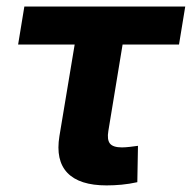

<svg xmlns="http://www.w3.org/2000/svg" viewBox="-20 -559 584 585"><path d="M304.7 5.9Q222.2 5.9 185.5 -32.2Q148.9 -70.3 161.1 -144.5L207.5 -423.3H35.2L54.2 -539.1H544.4L525.4 -423.3H353.5L310.1 -159.7Q305.7 -133.8 314.9 -121.8Q324.2 -109.9 351.6 -109.9Q361.3 -109.9 376.2 -111.6Q391.1 -113.3 400.4 -114.7L398.4 -3.9Q374 1.5 350.6 3.7Q327.1 5.9 304.7 5.9Z"/></svg>

Font: Inter 18pt
Style: Bold Italic
Weight: 700
Italic angle: -9.3988°
Designer: Rasmus Andersson
Foundry: rsms
Version: Version 4.001;git-66647c0bb